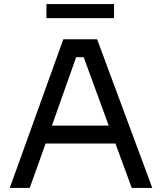

<svg xmlns="http://www.w3.org/2000/svg" viewBox="-20 -923 796 943"><path d="M291 -730H457L728 0H627L547 -218H204L126 0H28ZM514 -306 391 -642H354L235 -306ZM208 -903H540V-834H208Z"/></svg>

Font: Sora-SIA
Style: Regular
Weight: 400
Designer: Jonathan Barnbrook, Julián Moncada
Foundry: Barnbrook Fonts
Version: Version 2.000